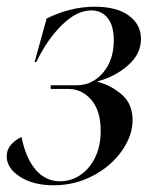

<svg xmlns="http://www.w3.org/2000/svg" viewBox="-35 -540 458 572"><path d="M29 -132Q42 -68 71.5 -34Q101 0 144 0Q176 0 203.5 -18Q231 -36 248 -70Q265 -104 265 -150Q265 -210 237 -242.5Q209 -275 169 -275H116V-286H194Q240 -286 272 -323.5Q304 -361 304 -420Q304 -463 286 -486Q268 -509 237 -509Q194 -509 150 -466Q106 -423 73 -355H68L104 -485Q176 -520 247 -520Q313 -520 349 -493.5Q385 -467 385 -424Q385 -379 346 -345Q307 -311 256 -298V-296Q294 -287 327 -259Q360 -231 360 -182Q360 -136 328 -90.5Q296 -45 242 -16.5Q188 12 125 12Q64 12 24.5 -13.5Q-15 -39 -15 -74Q-15 -94 -2.5 -108.5Q10 -123 29 -132Z"/></svg>

Font: Nyght Serif Italic
Style: Regular
Weight: 400
Italic angle: -16°
Designer: Maksym Kobuzan
Version: Version 0.410